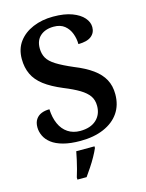

<svg xmlns="http://www.w3.org/2000/svg" viewBox="-137 -806 840 1108"><g transform="rotate(-15 283.0 -251.5)"><path d="M260 10Q200 10 157.5 -1.5Q115 -13 89 -33Q63 -53 51 -78.5Q39 -104 39 -130Q39 -159 51.5 -177.5Q64 -196 85 -204.5Q106 -213 133 -213Q135 -163 152 -125Q169 -87 200 -66.5Q231 -46 273 -46Q335 -46 369.5 -77.5Q404 -109 404 -161Q404 -196 387 -220.5Q370 -245 334.5 -266.5Q299 -288 242 -311Q175 -339 133.5 -370.5Q92 -402 73 -442.5Q54 -483 54 -534Q54 -594 85 -636Q116 -678 170 -701Q224 -724 291 -724Q359 -724 404 -707Q449 -690 472 -663.5Q495 -637 495 -607Q495 -573 469.5 -553Q444 -533 392 -533Q392 -565 380.5 -596Q369 -627 344.5 -647Q320 -667 280 -667Q230 -667 200 -641Q170 -615 170 -567Q170 -534 184 -509Q198 -484 234 -461.5Q270 -439 333 -412Q398 -386 440 -355.5Q482 -325 502.5 -287Q523 -249 523 -199Q523 -134 491 -87.5Q459 -41 399.5 -15.5Q340 10 260 10ZM184 208Q191 187 197.5 161.5Q204 136 210 110Q216 84 220 61H329V71Q320 92 305 119Q290 146 272 173Q254 200 239 221H184Z"/></g></svg>

Font: Noto Serif Khmer SemiBold
Style: Regular
Weight: 600
Version: Version 2.003